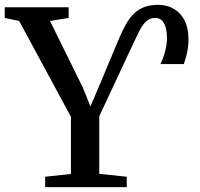

<svg xmlns="http://www.w3.org/2000/svg" viewBox="-34 -773 828 793"><path d="M152.5 0V-43L259 -54.5V-290.5L45 -686.5L-14.5 -699V-743H249.5V-699L172.5 -686.5L308.5 -410.5L339.5 -333.5L372 -409.5L457 -612.5Q472 -648 487 -674.2Q502 -700.5 520.5 -718Q539 -735.5 562.8 -744.2Q586.5 -753 618.5 -753Q646 -753 669 -743.8Q692 -734.5 709 -716.5Q726 -698.5 735.2 -672Q744.5 -645.5 744.5 -610.5Q744.5 -592 742 -574.5Q739.5 -557 735.2 -540.8Q731 -524.5 725 -508.5H628.5Q641 -533.5 648.2 -561.8Q655.5 -590 655.5 -614Q655.5 -643.5 649.5 -662.2Q643.5 -681 633 -690Q622.5 -699 607.5 -699Q585 -699 569.5 -684.5Q554 -670 542.2 -646.5Q530.5 -623 518 -596.5L376 -293V-55L489.5 -43V0Z"/></svg>

Font: Merriweather 48pt Medium
Style: Regular
Weight: 500
Version: Version 2.100